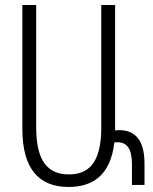

<svg xmlns="http://www.w3.org/2000/svg" viewBox="-20 -734 607 764"><path d="M253 10C348 10 420 -36 435 -167C439 -168 442 -168 447 -168C487 -168 505 -140 505 -80V2H555V-83C555 -173 520 -216 455 -216C450 -216 443 -216 438 -215V-714H383V-226C383 -84 331 -40 254 -40C172 -40 124 -91 124 -226V-714H69V-221C69 -62 135 10 253 10Z"/></svg>

Font: Noto Sans Armenian ExtraCondensed Light
Style: Regular
Weight: 300
Width: 2
Designer: Monotype Design Team
Foundry: Monotype Imaging Inc.
Version: Version 2.008